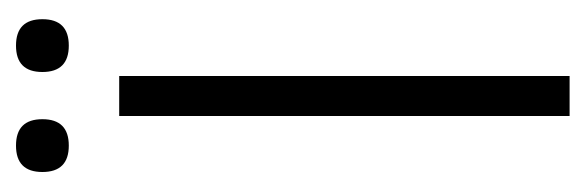

<svg xmlns="http://www.w3.org/2000/svg" viewBox="-266 -466 732 240"><g transform="rotate(-90 100.0 -346.0)"><path d="M163 -626Q130 -626 130 -659Q130 -692 163 -692Q196 -692 196 -659Q196 -626 163 -626ZM38 -626Q5 -626 5 -659Q5 -692 38 -692Q71 -692 71 -659Q71 -626 38 -626ZM75 -563H125V0H75Z"/></g></svg>

Font: Khand Light
Style: Regular
Weight: 300
Designer: Devanagari: Sanchit Sawaria, Jyotish Sonowal; Latin: Satya Rajpurohit
Foundry: Indian Type Foundry
Version: Version 1.101;PS 1.0;hotconv 1.0.78;makeotf.lib2.5.61930; tt